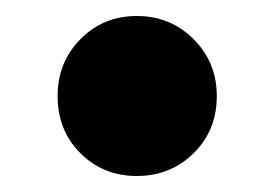

<svg xmlns="http://www.w3.org/2000/svg" viewBox="-20 -209 321 240"><path d="M151 11Q109 11 80.5 -17.5Q52 -46 52 -89Q52 -131 80.5 -160Q109 -189 151 -189Q193 -189 222 -160Q251 -131 251 -89Q251 -46 222 -17.5Q193 11 151 11Z"/></svg>

Font: Murecho Thin
Style: Bold
Weight: 700
Version: Version 1.010